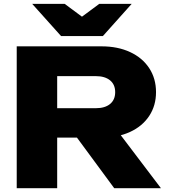

<svg xmlns="http://www.w3.org/2000/svg" viewBox="-20 -995 893 1015"><path d="M588.9 -507.8Q588.9 -548.1 561.8 -570.3Q534.7 -592.5 486.8 -592.5H186.2L282.3 -693.8V0H68.4V-750H517Q602.2 -750 667.4 -719.9Q732.6 -689.8 768.7 -634.9Q804.8 -580 804.8 -507.8Q804.8 -436.6 768.7 -382Q732.6 -327.4 667.4 -297.5Q602.2 -267.5 517 -267.5H216.3V-423H486.8Q534.7 -423 561.8 -445.2Q588.9 -467.5 588.9 -507.8ZM564.8 -351 830.9 0H583.9L325.3 -351ZM302.7 -804.5 150.1 -974.7H321.7L462.1 -870.7H364.6L504.9 -974.7H676.2L524 -804.5Z"/></svg>

Font: Unbounded Variable
Style: Regular
Weight: 400
Designer: Luke Prowse, Jean-Baptiste Morizot, Fátima Lázaro, Florian Runge
Foundry: NaN
Version: Version 1.600;FEAKit 1.0